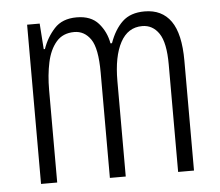

<svg xmlns="http://www.w3.org/2000/svg" viewBox="-44 -591 733 639"><g transform="rotate(-5 322.5 -271.0)"><path d="M461 -542Q519 -542 549 -499.5Q579 -457 579 -367V0H526V-359Q526 -432 505 -463Q484 -494 449 -494Q401 -494 376 -447.5Q351 -401 351 -319V0H298V-352Q298 -433 277 -463.5Q256 -494 222 -494Q184 -494 162 -468.5Q140 -443 131 -401Q122 -359 122 -309V0H68V-532H110L116 -446H120Q133 -484 159.5 -513Q186 -542 234 -542Q282 -542 307 -513.5Q332 -485 339 -446H344Q360 -491 387 -516.5Q414 -542 461 -542Z"/></g></svg>

Font: Noto Sans Hebrew ExtraCondensed Light
Style: Regular
Weight: 300
Width: 2
Designer: Monotype Design Team
Foundry: Monotype Imaging Inc.
Version: Version 2.004; ttfautohint (v1.8.4.7-5d5b)